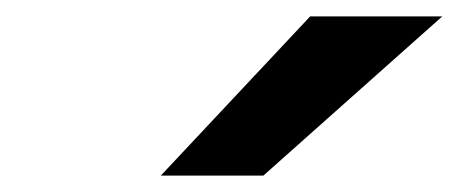

<svg xmlns="http://www.w3.org/2000/svg" viewBox="-20 -810 559 234"><path d="M176 -596 358 -790H519L301 -596Z"/></svg>

Font: Georama Extra Expanded SemiBold
Style: Italic
Weight: 600
Width: 8
Italic angle: -9°
Designer: Jean-Baptiste Levee
Foundry: Production Type
Version: Version 1.000